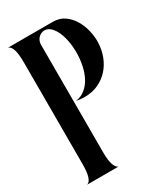

<svg xmlns="http://www.w3.org/2000/svg" viewBox="-177 -776 732 851"><g transform="rotate(-30 189.0 -350.5)"><path d="M9.8 -701.2H238.8Q273.4 -701.2 297.9 -683.8Q322.3 -666.5 338.1 -639.6Q354 -612.8 361.1 -581.3Q368.2 -549.8 367.2 -521Q365.7 -484.4 353.3 -451.9Q340.8 -419.4 318.6 -395Q296.4 -370.6 265.4 -356.2Q234.4 -341.8 195.8 -341.8Q175.8 -341.8 152.8 -346.2Q180.7 -350.1 201.2 -366.7Q221.7 -383.3 234.9 -408Q248 -432.6 254.6 -462.9Q261.2 -493.2 262 -524.2Q262.7 -555.2 257.8 -584.5Q252.9 -613.8 243.2 -636.5Q233.4 -659.2 219.2 -673.1Q205.1 -687 187 -687Q179.2 -687 171.4 -683.6Q163.6 -680.2 157.2 -674.1Q150.9 -668 147 -659.2Q143.1 -650.4 143.1 -640.1V-88.9Q143.1 -47.4 150.6 -25.6Q158.2 -3.9 170.9 0H9.8Q38.1 -7.3 38.1 -88.9V-610.8Q38.1 -693.4 9.8 -701.2Z"/></g></svg>

Font: 003 KoZ KJR
Style: Regular
Weight: 400
Designer: Ko Z, Min Khaing
Foundry: Your Own Font Foundry
Version: Version 2.50;March 29, 2020;